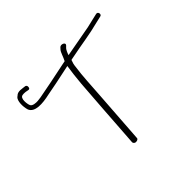

<svg xmlns="http://www.w3.org/2000/svg" viewBox="-151 -838 1015 1015"><g transform="rotate(-45 357.0 -330.0)"><path d="M52 -535C68 -497 128 -501 185 -514C214 -519 284 -533 362 -550C356 -512 352 -476 348 -432C339 -322 331 -191 323 -80L319 -23C319 -16 326 -9 334 -9C344 -9 353 -13 353 -21L357 -78C362 -154 369 -247 374 -323C379 -392 381 -454 390 -516C391 -530 395 -545 400 -557L403 -558C507 -579 563 -585 631 -603L670 -612C685 -614 681 -641 664 -637L625 -628C599 -621 570 -615 533 -609C503 -604 455 -595 407 -586C411 -599 419 -616 424 -621L435 -632C447 -645 418 -659 406 -646L397 -636C388 -626 381 -599 370 -578L345 -573C262 -556 206 -544 176 -539C153 -534 134 -531 121 -530C108 -529 82 -530 76 -544C71 -553 61 -607 88 -609C92 -610 100 -610 109 -609L125 -606C133 -604 137 -608 138 -615C140 -623 136 -631 129 -632L113 -634C85 -638 74 -635 61 -622H60C43 -607 43 -564 52 -535ZM319 -23Z"/></g></svg>

Font: Stray Cat
Style: LtExt
Weight: 300
Version: Version 1.0